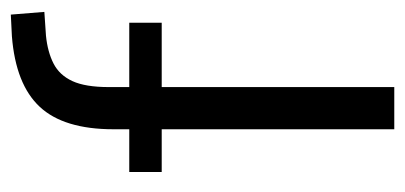

<svg xmlns="http://www.w3.org/2000/svg" viewBox="-217 -532 749 355"><g transform="rotate(-90 157.5 -354.5)"><path d="M96 0V-430H17V-490H116L96 -470V-519Q96 -611 137.5 -655.5Q179 -700 268 -707L308 -709L313 -647L269 -644Q239 -641 217.5 -630Q196 -619 185 -595Q174 -571 174 -528V-474L153 -490H293V-430H174V0Z"/></g></svg>

Font: Nunito Sans 10pt Condensed
Style: Regular
Weight: 400
Width: 3
Designer: Vernon Adams
Foundry: Vernon Adams
Version: Version 3.101;gftools[0.9.27]